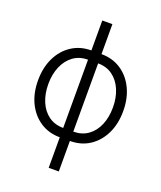

<svg xmlns="http://www.w3.org/2000/svg" viewBox="-166 -832 957 1141"><g transform="rotate(20 312.5 -262.0)"><path d="M280.8 11.2Q210.9 11.2 157.2 -23.9Q103.5 -59.1 73.5 -120.8Q43.5 -182.6 43.5 -263.2Q43.5 -343.8 73.5 -405.8Q103.5 -467.8 157.2 -502.9Q210.9 -538.1 280.8 -538.1H344.7Q415 -538.1 468.5 -502.9Q522 -467.8 552 -405.8Q582 -343.8 582 -263.2Q582 -182.6 552 -120.8Q522 -59.1 468.8 -23.9Q415.5 11.2 344.7 11.2ZM280.8 -47.9H344.7Q398.4 -47.9 437.3 -75.7Q476.1 -103.5 496.6 -152.3Q517.1 -201.2 517.1 -263.2Q517.1 -325.2 496.3 -374Q475.6 -422.9 437 -451.2Q398.4 -479.5 344.7 -479.5H280.8Q227.1 -479.5 188.5 -451.2Q149.9 -422.9 129.2 -374Q108.4 -325.2 108.4 -263.2Q108.4 -201.2 129.2 -152.3Q149.9 -103.5 188.5 -75.7Q227.1 -47.9 280.8 -47.9ZM280.8 204.1V-727.5H344.7V204.1Z"/></g></svg>

Font: Inter 24pt Light
Style: Regular
Weight: 300
Designer: Rasmus Andersson
Foundry: rsms
Version: Version 4.001;git-66647c0bb